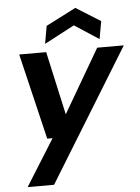

<svg xmlns="http://www.w3.org/2000/svg" viewBox="-61 -767 752 1035"><g transform="rotate(-5 314.5 -250.0)"><path d="M46 220 203 -31H174L63 -496H209L285 -153L485 -496H629L189 220ZM207 -541 224 -637 386 -720 519 -637 502 -541 370 -627Z"/></g></svg>

Font: DM Sans 24pt
Style: Bold Italic
Weight: 700
Italic angle: -10°
Designer: Colophon Foundry, Jonny Pinhorn
Foundry: Colophon Foundry
Version: Version 4.004;gftools[0.9.30]